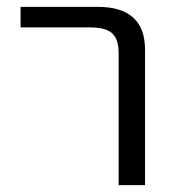

<svg xmlns="http://www.w3.org/2000/svg" viewBox="-20 -540 513 560"><path d="M40 -460V-520H265Q403 -520 403 -395V0H326V-385Q326 -426 307 -443Q288 -460 244 -460Z"/></svg>

Font: Mplus 1p
Style: Regular
Weight: 400
Version: Version 1.061